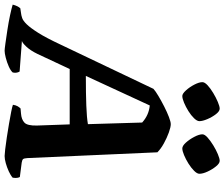

<svg xmlns="http://www.w3.org/2000/svg" viewBox="-133 -882 972 832"><g transform="rotate(90 353.0 -466.0)"><path d="M157 0Q150 0 125 -3.5Q100 -7 67 -12Q34 -17 3.5 -23.5Q-27 -30 -43 -35Q-37 -58 -27 -68L-7 -71Q3 -72 15 -76Q27 -80 42.5 -96Q58 -112 79.5 -146Q101 -180 130 -242L322 -645Q332 -654 353 -666.5Q374 -679 398.5 -691.5Q423 -704 444 -712Q465 -720 475 -720Q488 -720 511.5 -711.5Q535 -703 558.5 -690Q582 -677 597 -662L622 -99Q623 -84 626.5 -80Q630 -76 642 -74L704 -66Q706 -63 707.5 -55.5Q709 -48 707 -35Q697 -26 679.5 -18Q662 -10 644 -5Q626 0 613 0Q606 0 584 -2.5Q562 -5 532.5 -9.5Q503 -14 473.5 -19Q444 -24 421.5 -28.5Q399 -33 391 -36Q393 -49 397.5 -56.5Q402 -64 407 -69L429 -71Q455 -73 468.5 -86Q482 -99 481 -140L476 -282H236L171 -143Q156 -112 139 -94Q122 -76 114 -75L247 -65Q255 -52 251 -35Q243 -26 225 -18Q207 -10 187.5 -5Q168 0 157 0ZM266 -352Q342 -352 394.5 -354Q447 -356 475 -361L468 -596Q436 -625 394 -629ZM580 -770Q569 -770 555 -785.5Q541 -801 530 -822Q519 -843 519 -857Q519 -867 533 -879.5Q547 -892 566.5 -904Q586 -916 605 -924Q624 -932 634 -932Q645 -932 658 -916Q671 -900 680.5 -879.5Q690 -859 690 -844Q690 -834 677 -821Q664 -808 645.5 -796.5Q627 -785 609 -777.5Q591 -770 580 -770ZM353 -770Q343 -770 328.5 -786Q314 -802 303.5 -822.5Q293 -843 293 -857Q293 -867 306.5 -879.5Q320 -892 340 -904Q360 -916 379 -924Q398 -932 408 -932Q419 -932 431.5 -916Q444 -900 453 -879Q462 -858 462 -844Q462 -834 449.5 -821Q437 -808 418.5 -796.5Q400 -785 382 -777.5Q364 -770 353 -770Z"/></g></svg>

Font: Texturina ExtraBold
Style: Italic
Weight: 800
Italic angle: -11°
Designer: Guillermo Torres Carreño
Foundry: Omnibus-Type
Version: Version 1.002; ttfautohint (v1.8.3)